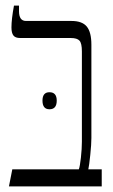

<svg xmlns="http://www.w3.org/2000/svg" viewBox="-20 -667 403 687"><path d="M24 -61H262Q266 -71 269.5 -103Q273 -135 273 -160V-483Q273 -512 264.5 -521.5Q256 -531 233 -531H52Q35 -531 28 -540Q21 -549 21 -569Q21 -598 30 -647H48V-627Q48 -592 73 -592H236Q274 -592 290.5 -572Q307 -552 307 -507V-173Q307 -151 303 -112.5Q299 -74 296 -61H344V0H12ZM157 -337Q183 -337 183 -307Q183 -276 157 -276Q132 -276 132 -307Q132 -337 157 -337Z"/></svg>

Font: Noto Serif Hebrew CondLight
Style: Regular
Weight: 300
Width: 3
Designer: Monotype Design Team
Foundry: Monotype Imaging Inc.
Version: Version 1.000